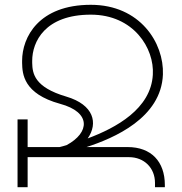

<svg xmlns="http://www.w3.org/2000/svg" viewBox="-20 -779 759 799"><path d="M511 -167H340C454 -204 651 -288 658 -469C663 -600 563 -759 358 -759C141 -759 72 -624 72 -526V-517C73 -472 77 -389 230 -347C360 -312 354 -227 257 -175C247 -172 237 -169 228 -167H95V-282H53V0H95V-125H517C580 -125 625 -80 625 -18V0H666V-9C666 -107 609 -167 511 -167ZM256 -377C123 -416 115 -473 114 -517V-526C114 -605 167 -718 358 -718C536 -718 623 -578 616 -468C608 -326 463 -247 345 -203C389 -266 371 -343 256 -377Z"/></svg>

Font: Montserrat arm ExtraLight
Style: Regular
Weight: 275
Designer: Julieta Ulanovsky
Foundry: Julieta Ulanovsky
Version: Version 6.000;PS 006.000;hotconv 1.0.88;makeotf.lib2.5.64775